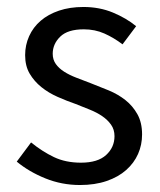

<svg xmlns="http://www.w3.org/2000/svg" viewBox="-20 -518 459 550"><path d="M209 12Q157 12 110 -7Q63 -26 28 -55L69 -110Q101 -84 134.5 -68Q168 -52 212 -52Q260 -52 284 -74Q308 -96 308 -128Q308 -147 298 -161Q288 -175 272.5 -185.5Q257 -196 237 -204Q217 -212 197 -220Q171 -229 145 -240.5Q119 -252 98.5 -268.5Q78 -285 65 -307Q52 -329 52 -360Q52 -389 63.5 -414.5Q75 -440 96.5 -458.5Q118 -477 149 -487.5Q180 -498 219 -498Q265 -498 303.5 -482Q342 -466 370 -443L331 -391Q306 -410 279 -422Q252 -434 220 -434Q174 -434 152.5 -413Q131 -392 131 -364Q131 -347 140 -334.5Q149 -322 164 -312.5Q179 -303 198.5 -295.5Q218 -288 239 -280Q265 -270 291.5 -259Q318 -248 339 -231.5Q360 -215 373.5 -191Q387 -167 387 -133Q387 -103 375.5 -77Q364 -51 341.5 -31Q319 -11 285.5 0.5Q252 12 209 12Z"/></svg>

Font: TypoPRO Source Sans Pro
Style: Regular
Weight: 400
Designer: Paul D. Hunt
Foundry: Adobe Systems Incorporated
Version: Version 2.020;PS 2.000;hotconv 1.0.86;makeotf.lib2.5.63406